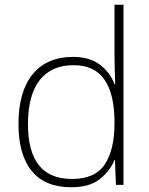

<svg xmlns="http://www.w3.org/2000/svg" viewBox="-20 -780 630 810"><path d="M281 10Q170 10 114 -58.5Q58 -127 58 -257Q58 -394 118 -467Q178 -540 288 -540Q358 -540 401.5 -507Q445 -474 463 -425H466Q465 -455 464 -485.5Q463 -516 463 -544V-760H501V0H469L465 -105H463Q444 -58 400.5 -24Q357 10 281 10ZM284 -25Q381 -25 422 -86.5Q463 -148 463 -260V-266Q463 -382 421 -443.5Q379 -505 290 -505Q197 -505 147.5 -442Q98 -379 98 -256Q98 -141 144 -83Q190 -25 284 -25Z"/></svg>

Font: Noto Sans Symbols ExtraLight
Style: Regular
Weight: 250
Version: Version 2.002